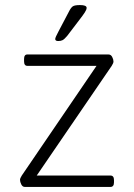

<svg xmlns="http://www.w3.org/2000/svg" viewBox="-20 -738 529 758"><path d="M78 0Q69 0 64 -10Q59 -20 59 -28Q59 -34 66 -45L361 -478H88Q75 -478 75 -496V-505Q75 -523 88 -523H408Q418 -523 423 -513Q428 -503 428 -495Q428 -489 421 -478L125 -45H416Q430 -45 430 -27V-18Q430 0 416 0ZM210 -576Q198 -576 198 -584Q198 -590 211 -614L252 -692Q260 -708 267.5 -713Q275 -718 296 -718Q322 -718 322 -707Q322 -700 314.5 -688.5Q307 -677 293 -659L245 -596Q234 -583 227 -579.5Q220 -576 210 -576Z"/></svg>

Font: Asap ExtraLight
Style: Regular
Weight: 200
Designer: Pablo Cosgaya
Foundry: Omnibus-Type
Version: Version 3.001; ttfautohint (v1.8.4.7-5d5b)